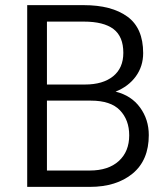

<svg xmlns="http://www.w3.org/2000/svg" viewBox="-20 -731 658 751"><path d="M331.1 0H86.4V-710.9H307.6Q416.5 -710.9 478.3 -666Q540 -621.1 540 -523.4Q540 -471.7 511.2 -432.1Q482.4 -392.6 432.1 -372.6Q493.7 -357.4 527.8 -310.5Q562 -263.7 562 -202.6Q562 -104.5 498.8 -52.2Q435.5 0 331.1 0ZM307.6 -646.5H163.6V-400.4H312.5Q382.3 -400.4 422.4 -432.6Q462.4 -464.8 462.4 -524.4Q462.4 -587.9 424.1 -617.2Q385.7 -646.5 307.6 -646.5ZM485.4 -201.7Q485.4 -261.7 449.2 -299.6Q413.1 -337.4 335.4 -337.4H163.6V-64H331.1Q403.8 -64 444.6 -101.1Q485.4 -138.2 485.4 -201.7Z"/></svg>

Font: Vazirmatn RD Light
Style: Regular
Weight: 300
Designer: Saber Rastikerdar
Foundry: Saber Rastikerdar
Version: Version 32.102